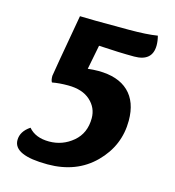

<svg xmlns="http://www.w3.org/2000/svg" viewBox="-103 -757 779 854"><g transform="rotate(15 287.0 -330.0)"><path d="M441 -553Q374 -553 278 -559L256 -447Q282 -450 304 -450Q395 -450 443.5 -404Q492 -358 492 -271Q492 -156 409 -73Q326 10 193 10Q36 10 36 -60Q36 -100 78 -128Q110 -90 173 -90Q235 -90 282.5 -130Q330 -170 330 -239Q330 -287 293.5 -320Q257 -353 191 -353Q150 -353 118 -347Q112 -355 112 -376Q112 -382 162 -664Q195 -662 389 -662Q470 -662 519 -670Q525 -647 525 -627Q525 -553 441 -553Z"/></g></svg>

Font: Overlock Black
Style: Italic
Weight: 900
Designer: Dario Muhafara
Foundry: Dario Manuel Muhafara
Version: Version 1.002